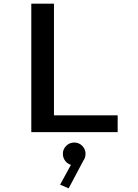

<svg xmlns="http://www.w3.org/2000/svg" viewBox="-20 -720 750 1046"><path d="M274 -91.5H621V0H150.5V-700H274ZM446 117.5Q446 139 434 155.5L354 306L307.5 286L366.5 178Q347.5 172.5 335 156Q322.5 139.5 322.5 117.5Q322.5 93 340.5 74.8Q358.5 56.5 384.5 56.5Q410.5 56.5 428.2 74.8Q446 93 446 117.5Z"/></svg>

Font: League Mono Medium
Style: Regular
Weight: 500
Width: 6
Designer: Tyler Finck
Foundry: The League of Moveable Type / Tyler Finck
Version: Version 2.300;RELEASE